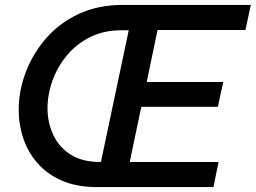

<svg xmlns="http://www.w3.org/2000/svg" viewBox="-20 -760 1039 780"><path d="M999 -740 977 -638H620L576 -427H887L865 -326H554L507 -102H868L847 0H368Q288 -1 229.5 -27Q171 -53 132.5 -97Q94 -141 75 -197Q56 -253 56 -314Q56 -390 84 -465Q112 -540 165.5 -602.5Q219 -665 298 -702.5Q377 -740 479 -740ZM173 -320Q173 -263 196 -213Q219 -163 266 -132.5Q313 -102 386 -102H390L503 -637H472Q401 -637 345.5 -609Q290 -581 251.5 -534.5Q213 -488 193 -432Q173 -376 173 -320Z"/></svg>

Font: Be Vietnam Pro Medium
Style: Italic
Weight: 500
Italic angle: -12°
Designer: Lam Bao, Tony Le, Vietanh Nguyen
Foundry: Yellow Type Foundry
Version: Version 1.002; ttfautohint (v1.8.3)